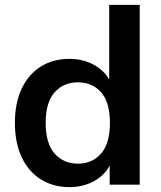

<svg xmlns="http://www.w3.org/2000/svg" viewBox="-20 -756 660 786"><path d="M264 10Q198 10 147.5 -21.5Q97 -53 69 -112Q41 -171 41 -253Q41 -335 69 -393.5Q97 -452 147 -483.5Q197 -515 264 -515Q318 -515 361 -492.5Q404 -470 427 -431V-736H552V0H429V-78Q407 -37 363 -13.5Q319 10 264 10ZM299 -86Q358 -86 394 -127.5Q430 -169 430 -253Q430 -337 394 -378Q358 -419 299 -419Q240 -419 203.5 -378Q167 -337 167 -253Q167 -169 203.5 -127.5Q240 -86 299 -86Z"/></svg>

Font: MulishBold
Style: Bold
Weight: 700
Designer: Vernon Adams
Foundry: Vernon Adams
Version: Version 3.602; ttfautohint (v1.8.3)